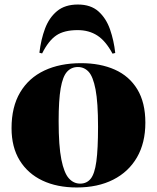

<svg xmlns="http://www.w3.org/2000/svg" viewBox="-20 -814 693 848"><path d="M319 14Q232 14 167.5 -16.5Q103 -47 67 -105.5Q31 -164 31 -248Q31 -342 69 -406Q107 -470 176 -502.5Q245 -535 338 -535Q423 -535 487 -506.5Q551 -478 586.5 -419.5Q622 -361 622 -272Q622 -183 585 -119Q548 -55 480 -20.5Q412 14 319 14ZM334 -3Q363 -3 380.5 -24.5Q398 -46 405.5 -100.5Q413 -155 413 -254Q413 -362 402 -419Q391 -476 371.5 -497Q352 -518 324 -518Q295 -518 276 -497Q257 -476 248 -424Q239 -372 239 -279Q239 -169 251 -109.5Q263 -50 284 -26.5Q305 -3 334 -3ZM324 -794Q381 -794 415 -763.5Q449 -733 466 -684Q483 -635 489 -580L477 -577Q447 -633 410 -657Q373 -681 323 -681Q263 -681 228.5 -657.5Q194 -634 166 -578L154 -581Q161 -640 179 -688Q197 -736 232 -765Q267 -794 324 -794Z"/></svg>

Font: Literata 72pt ExtraBold
Style: Regular
Weight: 800
Designer: Latin by Veronika Burian and Jose Scaglione. Greek by Irene Vlachou. Cyrillic by Vera Evstafieva.
Foundry: TypeTogether
Version: Version 3.002